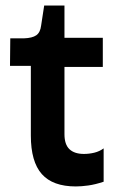

<svg xmlns="http://www.w3.org/2000/svg" viewBox="-20 -659 426 691"><path d="M253 12Q170 12 130.5 -32.5Q91 -77 91 -171V-422H16L17 -521H66Q96 -522 110.5 -532Q125 -542 128 -567L139 -639H212V-523H350V-418H212V-176Q212 -139 230 -122Q248 -105 282 -105Q301 -105 319.5 -109.5Q338 -114 353 -125V-5Q323 5 298 8.5Q273 12 253 12Z"/></svg>

Font: Bricolage Grotesque 20pt SemiBold
Style: Regular
Weight: 600
Version: Version 1.001;gftools[0.9.33.dev8+g029e19f]